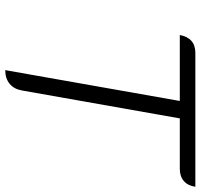

<svg xmlns="http://www.w3.org/2000/svg" viewBox="-36 -704 749 716"><g transform="rotate(90 338.0 -345.5)"><path d="M356 -642H110Q121 -700 177 -700H676Q672 -672 654.5 -657Q637 -642 609 -642H421L317 -54Q312 -24 292 -7.5Q272 9 241 9Z"/></g></svg>

Font: K2D ExtraLight
Style: Italic
Weight: 275
Italic angle: -10°
Designer: Katatrad Aksorn Co.,Ltd.
Foundry: Cadson Demak Co.,Ltd.
Version: Version 1.000; ttfautohint (v1.6)